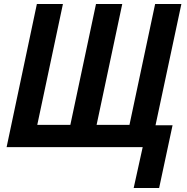

<svg xmlns="http://www.w3.org/2000/svg" viewBox="-20 -734 935 958"><path d="M774 204 841 -109H756L885 -714H754L626 -111H462L590 -714H459L331 -111H166L294 -714H164L13 0H692L647 204Z"/></svg>

Font: Noto Sans UI SemiCondensed
Style: Bold Italic
Weight: 700
Width: 4
Designer: Monotype Design Team
Foundry: Monotype Imaging Inc.
Version: 1.001